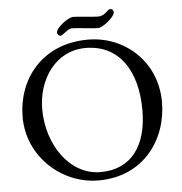

<svg xmlns="http://www.w3.org/2000/svg" viewBox="-56 -854 874 922"><g transform="rotate(-5 381.5 -393.5)"><path d="M442 -715C469 -715 525 -764 525 -784C525 -794 518 -801 508 -801C496 -801 483 -770 448 -770C423 -770 354 -779 329 -779C304 -779 245 -734 245 -711C245 -701 253 -694 261 -694C271 -694 298 -725 318 -725C343 -725 417 -715 442 -715ZM45 -320C45 -130 205 14 382 14C601 14 718 -155 718 -335C718 -532 564 -664 390 -664C166 -664 45 -501 45 -320ZM375 -625C535 -625 621 -495 621 -305C621 -134 545 -25 395 -25C247 -25 142 -179 142 -350C142 -490 227 -625 375 -625Z"/></g></svg>

Font: EB Garamond 12
Style: Regular
Weight: 400
Version: Version 0.016+